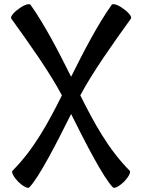

<svg xmlns="http://www.w3.org/2000/svg" viewBox="-20 -856 687 918"><path d="M120 40C165 -5 251 -172 320 -311C389 -172 475 -5 520 40C527 47 550 35 573 13C595 -10 607 -33 600 -40C498 -142 429 -270 364 -400C422 -510 521 -649 606 -767C612 -775 596 -796 570 -814C545 -833 520 -841 514 -833C449 -742 381 -612 320 -489C259 -612 191 -742 126 -833C120 -841 95 -833 70 -814C44 -796 28 -775 34 -767C119 -649 218 -510 276 -400C211 -270 142 -142 40 -40C33 -33 45 -10 67 13C90 35 113 47 120 40Z"/></svg>

Font: Nupuram SemiBold
Style: Regular
Weight: 600
Designer: Santhosh Thottingal (santhosh.thottingal@gmail.com)
Foundry: SMC
Version: Version 1.000